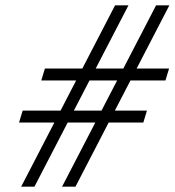

<svg xmlns="http://www.w3.org/2000/svg" viewBox="-20 -696 652 716"><path d="M459 -676 108.5 0H59L409 -676ZM611.5 -676 261.5 0H211.5L562 -676ZM597 -396H134L147.5 -440.5H610.5ZM514.5 -239H51L64.5 -283.5H528Z"/></svg>

Font: Newsreader 16pt 16pt Medium
Style: Italic
Weight: 500
Italic angle: -17°
Version: Version 1.003